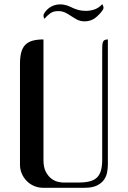

<svg xmlns="http://www.w3.org/2000/svg" viewBox="-20 -890 606 910"><path d="M74.7 -586.4Q74.7 -619.1 80.6 -641.4Q86.4 -663.6 99.6 -677.2Q112.8 -690.9 134 -697Q155.3 -703.1 186 -703.1V-132.3Q186 -97.2 197 -76.2Q208 -55.2 223.1 -43.7Q238.3 -32.2 253.9 -28.6Q269.5 -24.9 278.8 -24.9H352.5Q383.3 -24.9 404.5 -30.3Q425.8 -35.6 439.2 -48.3Q452.6 -61 458.5 -82Q464.4 -103 464.4 -133.8V-645Q464.4 -661.6 464.8 -672.6Q465.3 -683.6 467.8 -690.4Q470.2 -697.3 475.8 -700.2Q481.4 -703.1 491.2 -703.1V-109.9Q491.2 -93.3 487.8 -74Q484.4 -54.7 473.1 -38.3Q461.9 -22 439.9 -11Q418 0 381.3 0H184.1Q161.6 0 141.6 -8.5Q121.6 -17.1 106.7 -32.2Q91.8 -47.4 83.3 -67.1Q74.7 -86.9 74.7 -109.9ZM190.4 -828.1Q200.7 -844.2 215.1 -854Q229.5 -863.8 246.1 -867.2Q262.7 -870.6 280 -868.2Q297.4 -865.7 313 -857.9Q331.1 -848.6 349.1 -843.5Q367.2 -838.4 389.6 -838.4Q412.6 -839.4 430.9 -846.4Q449.2 -853.5 464.4 -870.1Q475.6 -854.5 466.8 -842.3Q459.5 -831.5 449 -820.8Q438.5 -810.1 427.7 -802.2Q407.7 -789.6 383.8 -788.8Q359.9 -788.1 340.8 -799.3Q330.1 -805.2 320.1 -812Q310.1 -818.8 300 -824.7Q290 -830.6 279.1 -834.2Q268.1 -837.9 254.9 -837.4Q232.9 -837.4 218.3 -826.9Q203.6 -816.4 190.4 -800.8Q186.5 -808.1 186 -814.7Q185.5 -821.3 190.4 -828.1Z"/></svg>

Font: Unique
Style: Regular
Weight: 400
Designer: Anna Pocius (aka Artmaker)
Foundry: Anna Pocius
Version: Version 1.000 2013 initial release